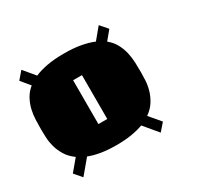

<svg xmlns="http://www.w3.org/2000/svg" viewBox="-130 -854 966 926"><g transform="rotate(-30 353.0 -390.5)"><path d="M139.6 -627.9Q168.9 -640.6 209.2 -648.2Q249.5 -655.8 304.2 -655.8Q357.4 -655.8 397.2 -648.4Q437 -641.1 466.8 -628.4L518.1 -690.4L553.7 -649.4L513.7 -601.1Q539.1 -580.6 552.7 -554.9Q566.4 -529.3 572.8 -501.7Q579.1 -474.1 580.1 -446Q581.1 -418 581.1 -392.6Q581.1 -373.5 579.8 -347.9Q578.6 -322.3 571 -295.2Q563.5 -268.1 547.4 -241.7Q531.2 -215.3 501.5 -194.3L553.7 -132.8L518.1 -91.8L453.6 -168.9Q424.8 -158.2 388.2 -152.1Q351.6 -146 304.2 -146Q255.9 -146 218.3 -152.3Q180.7 -158.7 152.8 -169.9L87.4 -91.8L52.2 -132.8L104.5 -195.3Q75.2 -216.3 59.1 -242.7Q43 -269 35.6 -295.9Q28.3 -322.8 27.1 -348.1Q25.9 -373.5 25.9 -392.6Q25.9 -418 26.9 -445.8Q27.8 -473.6 34.2 -501Q40.5 -528.3 54.2 -554Q67.9 -579.6 92.8 -600.1L52.2 -649.4L87.4 -690.4ZM278.3 -277.8H327.6V-522H278.3Z"/></g></svg>

Font: Coda Caption ExtraBold
Style: Regular
Weight: 800
Designer: vernon adams
Foundry: vernon adams
Version: Version 1.002